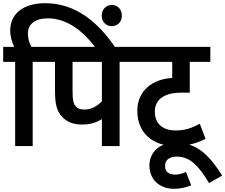

<svg xmlns="http://www.w3.org/2000/svg" viewBox="-20 -916 1413 1204"><path d="M75 -528V0H185V-528H274V-622H177C165 -643 155 -671 155 -705C155 -764 199 -801 280 -801C392 -801 493 -732 581 -615H705C598 -774 457 -896 263 -896C124 -896 44 -828 44 -724C44 -686 55 -653 69 -622H0V-528ZM618 -818C618 -780 644 -752 681 -752C719 -752 744 -780 744 -818C744 -856 719 -885 681 -885C644 -885 618 -856 618 -818Z M730 -528H818V-622H260V-528H325V-344C325 -258 338 -218 369 -184C395 -155 436 -135 493 -135C547 -135 583 -147 619 -169V0H730ZM619 -528V-281C594 -254 555 -229 511 -229C486 -229 469 -234 457 -247C440 -265 435 -286 435 -350V-528Z M1299 -528V-622H805V-528H1060V-427C940 -421 841 -350 841 -221C841 -80 941 0 1079 0C1153 0 1212 -17 1269 -45L1233 -140C1183 -113 1141 -98 1081 -98C1010 -98 951 -132 951 -216C951 -257 968 -287 997 -306C1025 -325 1062 -335 1124 -335H1170V-528Z M1179 246 1146 162C1125 172 1103 179 1077 179C1044 179 1015 165 1015 124C1015 86 1043 66 1090 66C1170 66 1226 123 1291 232L1373 185C1301 70 1221 -22 1083 -22C980 -22 917 38 917 123C917 205 975 268 1073 268C1108 268 1145 260 1179 246Z"/></svg>

Font: Noto Sans SemiCondensed SemiBold
Style: Italic
Weight: 600
Width: 4
Italic angle: -12°
Designer: Monotype Design Team
Foundry: Monotype Imaging Inc.
Version: Version 2.013